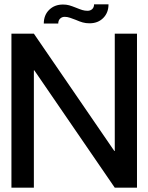

<svg xmlns="http://www.w3.org/2000/svg" viewBox="-20 -870 688 890"><path d="M510 -170H512V-714H615V0H512L139 -544H137V0H33V-714H137ZM386 -820Q373 -820 361.5 -823.5Q350 -827 333 -834Q313 -842 300.5 -845.5Q288 -849 272 -849Q233 -849 208 -824.5Q183 -800 183 -761H250Q250 -775 258.5 -783.5Q267 -792 280 -792Q292 -792 305 -787.5Q318 -783 331 -778Q349 -770 363.5 -766Q378 -762 395 -762Q434 -762 458.5 -786.5Q483 -811 483 -850H416Q416 -836 407.5 -828Q399 -820 386 -820Z"/></svg>

Font: Non Bureau
Style: Regular
Weight: 400
Designer: Jona Saucedo
Foundry: Non Foundry
Version: Version 1.000; ttfautohint (v1.8.4)